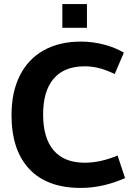

<svg xmlns="http://www.w3.org/2000/svg" viewBox="-20 -924 655 952"><path d="M289.1 -903.8H411.1V-786.1H289.1ZM594.2 -663.1 548.8 -557.1Q506.8 -577.1 471.4 -586.2Q436 -595.2 399.9 -595.2Q298.8 -595.2 246.3 -534.2Q193.8 -473.1 193.8 -356.9Q193.8 -238.8 246.3 -178Q298.8 -117.2 399.9 -117.2Q478 -117.2 563 -152.8L600.1 -41Q490.2 7.8 379.9 7.8Q213.9 7.8 125.5 -85.7Q37.1 -179.2 37.1 -354Q37.1 -466.8 78.1 -548.8Q119.1 -630.9 196.5 -674.3Q273.9 -717.8 381.8 -717.8Q438 -717.8 493.9 -703.4Q549.8 -689 594.2 -663.1Z"/></svg>

Font: Sarala
Style: Bold
Weight: 700
Designer: Andres Torresi
Foundry: Huerta Tipografica
Version: Version 1.004;PS 001.003;hotconv 1.0.70;makeotf.lib2.5.58329